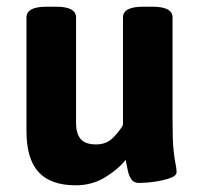

<svg xmlns="http://www.w3.org/2000/svg" viewBox="-20 -545 597 573"><path d="M435 -525Q495 -525 495 -493V-176Q495 -124 498 -96.5Q501 -69 504 -55.5Q507 -42 507 -31Q507 -22 493.5 -16Q480 -10 460.5 -6Q441 -2 422.5 -0.5Q404 1 395 1Q379 1 371.5 -10.5Q364 -22 361 -38Q358 -54 355 -68Q333 -40 294 -16Q255 8 206 8Q131 8 95 -31.5Q59 -71 59 -154V-493Q59 -525 119 -525H147Q207 -525 207 -493V-176Q207 -147 220.5 -130.5Q234 -114 267 -114Q298 -114 318 -134.5Q338 -155 347 -172V-493Q347 -525 407 -525Z"/></svg>

Font: Asap VF Beta
Style: Regular
Weight: 400
Designer: Pablo Cosgaya
Foundry: Pablo Cosgaya
Version: Version 1.007